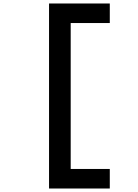

<svg xmlns="http://www.w3.org/2000/svg" viewBox="-20 -930 790 1100"><path d="M609 -910V-798H385V38H609V150H261V-910Z"/></svg>

Font: Martian Mono SemiExpanded Medium
Style: Regular
Weight: 500
Width: 6
Designer: Roman Shamin
Foundry: Evil Martians
Version: Version 1.000